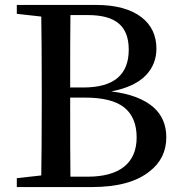

<svg xmlns="http://www.w3.org/2000/svg" viewBox="-20 -757 736 777"><path d="M351 0C455 0 533 -21 586 -64C631 -99 653 -145 653 -202C653 -251 636 -292 601 -323C563 -356 506 -378 430 -387C493 -399 541 -421 572 -454C599 -483 613 -519 613 -560C613 -613 593 -656 553 -687C510 -720 449 -737 369 -737H48V-701L147 -690C148 -625 149 -528 149 -397V-348C149 -213 148 -113 147 -47L48 -36V0ZM265 -42C264 -109 264 -216 264 -362H324C396 -362 449 -349 483 -322C516 -295 533 -255 533 -201C533 -97 464 -42 335 -42ZM264 -403C264 -534 264 -632 265 -696H335C448 -696 501 -652 501 -556C501 -454 440 -403 318 -403Z"/></svg>

Font: AllPunType SemiBold
Style: Regular
Weight: 600
Version: 1.0